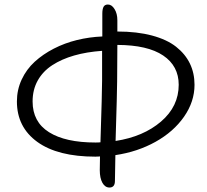

<svg xmlns="http://www.w3.org/2000/svg" viewBox="-20 -753 920 854"><path d="M404.8 -56.2Q236.8 -56.2 146 -121.8Q55.2 -187.5 55.2 -301.8Q55.2 -353.5 76.4 -399.2Q97.7 -444.8 134.3 -478.3Q170.9 -511.7 219.2 -536.6Q267.6 -561.5 322.5 -575Q377.4 -588.4 435.1 -590.8V-691.9Q435.1 -712.9 440.7 -722.9Q446.3 -732.9 460 -732.9Q477.1 -732.9 489.5 -712.6Q502 -692.4 502 -663.1V-612.8Q589.4 -612.8 656 -595Q722.7 -577.1 763.4 -544.9Q804.2 -512.7 824.7 -470.2Q845.2 -427.7 845.2 -376Q845.2 -300.8 798.6 -233.9Q752 -167 671.9 -122.3Q591.8 -77.6 493.2 -63Q491.2 19 491.2 51.8Q491.2 81.1 466.8 81.1Q447.3 81.1 435.5 60.1Q423.8 39.1 423.8 3.9Q423.8 -33.2 424.8 -57.1Q418 -56.2 404.8 -56.2ZM501 -390.1Q501 -350.6 494.1 -126Q617.7 -145 696.3 -212.4Q774.9 -279.8 774.9 -376Q774.9 -459.5 705.8 -506.1Q636.7 -552.7 502 -553.2Q501 -495.1 501 -390.1ZM125 -301.8Q125 -210.9 198 -165Q271 -119.1 404.8 -119.1Q419.9 -119.1 426.8 -120.1Q434.1 -347.2 434.1 -395V-526.9Q365.2 -522 309.8 -506.1Q254.4 -490.2 212.6 -463.1Q170.9 -436 147.9 -395Q125 -354 125 -301.8Z"/></svg>

Font: Shantell Sans Irregular Bouncy
Style: Regular
Weight: 300
Designer: Stephen Nixon, Anya Danilova, Shantell Martin
Foundry: Arrow Type
Version: Version 1.006;[9816181b4]